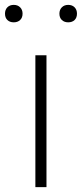

<svg xmlns="http://www.w3.org/2000/svg" viewBox="-56 -767 335 787"><path d="M89 0V-540.5H134.5V0ZM223.5 -675.5Q207.5 -675.5 197.5 -685Q187.5 -694.5 187.5 -711Q187.5 -727 197.5 -737Q207.5 -747 223.5 -747Q240 -747 249.8 -737Q259.5 -727 259.5 -711Q259.5 -694.5 249.8 -685Q240 -675.5 223.5 -675.5ZM0.5 -675.5Q-16 -675.5 -25.8 -685Q-35.5 -694.5 -35.5 -711Q-35.5 -727 -25.8 -737Q-16 -747 0.5 -747Q16.5 -747 26.5 -737Q36.5 -727 36.5 -711Q36.5 -694.5 26.5 -685Q16.5 -675.5 0.5 -675.5Z"/></svg>

Font: Encode Sans SemiExpanded SemiExpanded ExtraLight
Style: Regular
Weight: 200
Width: 6
Designer: Multiple Designers
Foundry: Impallari Type
Version: Version 3.000; ttfautohint (v1.8.3) -l 8 -r 50 -G 200 -x 14 